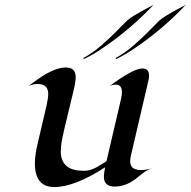

<svg xmlns="http://www.w3.org/2000/svg" viewBox="-20 -755 780 785"><path d="M562 -475.1Q589.4 -475.1 589.4 -445.8Q589.4 -437 587.4 -428.2L515.1 -118.2Q514.2 -112.8 513.2 -107.4Q512.2 -102.1 512.2 -96.7Q512.2 -74.7 525.6 -67.1Q539.1 -59.6 554.7 -59.6Q577.6 -59.6 602.1 -67.4Q581.1 -60.5 565.4 -47.9Q549.8 -35.2 533.2 -22.5Q492.7 7.8 448.7 7.8Q404.8 7.8 404.8 -32.7Q404.8 -46.4 409.7 -70.8Q284.7 9.8 201.7 9.8Q122.6 9.8 122.6 -86.9Q122.6 -117.2 131.8 -159.2L170.4 -323.7Q177.2 -355 177.2 -370.6Q177.2 -411.6 134.3 -411.6Q116.7 -411.6 97.7 -404.3Q113.3 -415.5 131.3 -428.7Q149.4 -441.9 168.9 -453.1Q214.8 -479 249.5 -479Q289.6 -479 289.6 -439Q289.6 -419.9 278.8 -376.5Q235.8 -200.7 232.2 -176.8Q228.5 -152.8 228.5 -133.8Q228.5 -114.7 235.4 -99.1Q242.2 -83.5 254.9 -74.2Q277.3 -56.6 324.2 -56.6Q355.5 -56.6 394.5 -83Q404.8 -89.8 415.5 -96.2L475.6 -354Q478.5 -365.7 478.5 -377.9Q478.5 -409.2 453.1 -409.2Q441.9 -409.2 429.7 -404.3Q525.4 -475.1 562 -475.1ZM739.7 -735.4Q643.1 -632.8 526.9 -555.2Q487.3 -528.3 452.6 -512.7L454.1 -518.6Q493.7 -540.5 527.6 -570.6Q561.5 -600.6 582.3 -621.3Q603 -642.1 612.8 -652.3Q633.3 -673.8 642.8 -680.2Q652.3 -686.5 662.4 -692.6Q672.4 -698.7 683.6 -705.1Q694.8 -711.4 705.6 -717.3Q720.2 -725.6 739.7 -735.4ZM607.9 -735.4Q511.2 -632.8 395 -555.2Q355.5 -528.3 320.8 -512.7L322.3 -518.6Q361.8 -540.5 395.8 -570.6Q429.7 -600.6 450.4 -621.3Q471.2 -642.1 481 -652.3Q501.5 -673.8 511 -680.2Q520.5 -686.5 530.5 -692.6Q540.5 -698.7 551.8 -705.1Q563 -711.4 573.7 -717.3Q588.4 -725.6 607.9 -735.4Z"/></svg>

Font: Fondamento
Style: Italic
Weight: 400
Italic angle: -12°
Version: Version 1.000